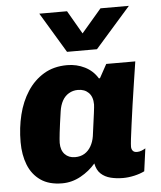

<svg xmlns="http://www.w3.org/2000/svg" viewBox="-54 -811 730 869"><g transform="rotate(-5 311.0 -377.0)"><path d="M194 10Q134 10 96 -16.5Q58 -43 40 -88.5Q22 -134 22 -192Q22 -257 36.5 -316Q51 -375 81 -421Q111 -467 156 -494Q201 -521 262 -521Q305 -521 342 -502.5Q379 -484 400 -449H405L439 -511H571Q564 -463 556 -413Q548 -363 541.5 -316Q535 -269 529.5 -229.5Q524 -190 521 -164Q518 -138 518 -128Q518 -117 524 -109.5Q530 -102 543 -102Q554 -102 564 -106Q574 -110 582 -115L568 -12Q548 -2 521.5 4Q495 10 470 10Q440 10 414 3.5Q388 -3 370 -19.5Q352 -36 346 -67Q318 -34 278 -12Q238 10 194 10ZM262 -103Q287 -103 305 -114Q323 -125 334.5 -145Q346 -165 350 -190Q360 -263 364 -294Q368 -325 368 -333Q368 -368 349.5 -386.5Q331 -405 301 -405Q278 -405 259.5 -394Q241 -383 230 -363Q219 -343 215 -316Q206 -255 202 -220Q198 -185 198 -173Q198 -140 215.5 -121.5Q233 -103 262 -103ZM564 -764 403 -581H267L157 -764H283L375 -605H299L435 -764Z"/></g></svg>

Font: Chivo Medium ExtraBold
Style: Italic
Weight: 800
Italic angle: -8.05°
Version: Version 2.002